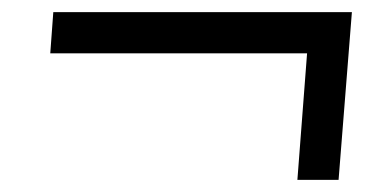

<svg xmlns="http://www.w3.org/2000/svg" viewBox="-20 -446 640 317"><path d="M561 -426 539 -149H471L487 -358H63L68 -426Z"/></svg>

Font: Muli Medium
Style: Italic
Weight: 500
Italic angle: -4.541°
Designer: Vernon Adams
Foundry: Vernon Adams
Version: Version 2.100; ttfautohint (v1.8.1.43-b0c9)